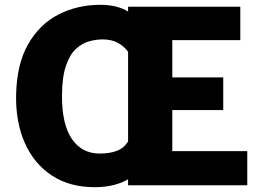

<svg xmlns="http://www.w3.org/2000/svg" viewBox="-20 -771 1093 799"><path d="M47 -375Q49.5 -503.5 96.8 -586.5Q144 -669.5 222.2 -710Q300.5 -750.5 396 -751Q434.5 -751 463.5 -743.5Q492.5 -736 513 -723V-743H980V-604H697V-449H909V-313H697V-142H1009V0H513V-25Q490 -11 455.8 -1.8Q421.5 7.5 377 8Q271 8.5 196.5 -40.2Q122 -89 83.5 -175.5Q45 -262 47 -375ZM238 -370Q238 -252.5 279.5 -192.2Q321 -132 395 -132Q436 -132 465.5 -143Q495 -154 513 -182V-555.5Q497 -578 470.8 -592.5Q444.5 -607 407 -607Q379.5 -607 350 -598.8Q320.5 -590.5 295 -566.5Q269.5 -542.5 253.8 -495.2Q238 -448 238 -370Z"/></svg>

Font: Merriweather Sans ExtraBold
Style: Regular
Weight: 800
Designer: Eben Sorkin
Foundry: Eben Sorkin
Version: Version 2.001; ttfautohint (v1.8.3)